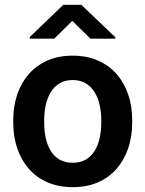

<svg xmlns="http://www.w3.org/2000/svg" viewBox="-20 -770 606 800"><path d="M35.2 -258.8V-269Q35.2 -327.1 51.8 -376.2Q68.4 -425.3 100.1 -461.4Q131.8 -497.6 177.7 -517.8Q223.6 -538.1 282.2 -538.1Q341.8 -538.1 387.9 -517.8Q434.1 -497.6 465.8 -461.4Q497.6 -425.3 514.2 -376.2Q530.8 -327.1 530.8 -269V-258.8Q530.8 -201.2 514.2 -152.1Q497.6 -103 465.8 -66.7Q434.1 -30.3 388.2 -10.3Q342.3 9.8 283.2 9.8Q224.6 9.8 178.2 -10.3Q131.8 -30.3 100.1 -66.7Q68.4 -103 51.8 -152.1Q35.2 -201.2 35.2 -258.8ZM164.1 -269V-258.8Q164.1 -224.1 170.9 -193.8Q177.7 -163.6 191.9 -140.6Q206.1 -117.7 228.8 -104.7Q251.5 -91.8 283.2 -91.8Q314.5 -91.8 336.9 -104.7Q359.4 -117.7 373.8 -140.6Q388.2 -163.6 395 -193.8Q401.9 -224.1 401.9 -258.8V-269Q401.9 -303.2 395 -333.3Q388.2 -363.3 373.8 -386.5Q359.4 -409.7 336.7 -423.1Q314 -436.5 282.2 -436.5Q251 -436.5 228.5 -423.1Q206.1 -409.7 191.9 -386.5Q177.7 -363.3 170.9 -333.3Q164.1 -303.2 164.1 -269ZM318.8 -750 460.4 -614.7V-608.9H356.9L281.2 -683.1L206.1 -608.9H104V-615.7L243.7 -750Z"/></svg>

Font: Roboto SemiBold
Style: Regular
Weight: 600
Designer: Christian Robertson
Foundry: Google
Version: Version 3.009; 2024